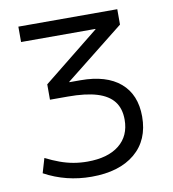

<svg xmlns="http://www.w3.org/2000/svg" viewBox="-83 -803 798 885"><g transform="rotate(-10 316.5 -360.0)"><path d="M275 10Q156 10 55 -45L75 -113Q109 -96 140.5 -84.5Q172 -73 203.5 -67.5Q235 -62 268 -62Q364 -62 417 -104.5Q470 -147 470 -223Q470 -275 444.5 -308Q419 -341 366.5 -357Q314 -373 231 -373H147V-445L410 -656V-658H62V-730H525V-658L249 -439V-437H301Q422 -437 487 -381.5Q552 -326 552 -223Q552 -113 478.5 -51.5Q405 10 275 10Z"/></g></svg>

Font: M PLUS 1 Thin
Style: Regular
Weight: 400
Version: Version 1.001